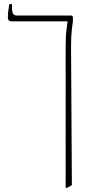

<svg xmlns="http://www.w3.org/2000/svg" viewBox="-20 -667 438 927"><path d="M297 -445Q297 -496 301.5 -527.5Q306 -559 306 -563V-564H37Q26 -564 22 -569Q18 -574 18 -585Q18 -609 25 -647H38V-627Q38 -592 60 -592H322Q332 -592 332 -583V-564Q331 -559 327 -525.5Q323 -492 323 -445L327 226Q320 233 302 240H297Z"/></svg>

Font: Noto Serif Hebrew NarrowThin
Style: Regular
Weight: 250
Width: 4
Designer: Monotype Design Team
Foundry: Monotype Imaging Inc.
Version: Version 1.000